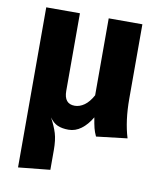

<svg xmlns="http://www.w3.org/2000/svg" viewBox="-84 -599 749 887"><g transform="rotate(10 290.5 -155.5)"><path d="M391 17Q382 -2 377.5 -20Q373 -38 368 -69Q347 -33 319.5 -12.5Q292 8 260 8Q230 8 209 -1Q188 -10 171 -34Q191 3 200.5 34Q210 65 210 113V205L61 220V-531H219V-167Q219 -106 269 -106Q292 -106 314 -121.5Q336 -137 354 -170V-531H512V-182Q512 -78 536 0Z"/></g></svg>

Font: FiraGOUPP
Style: Bold
Weight: 700
Designer: bBox Type
Foundry: bBox Type GmbH
Version: Version 1.001